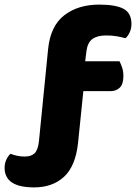

<svg xmlns="http://www.w3.org/2000/svg" viewBox="-35 -699 591 834"><path d="M304 -78Q293 23 243 69Q193 115 113 115Q-15 115 -15 30Q-15 10 -7 -6.5Q1 -23 11 -31Q23 -26 38.5 -22.5Q54 -19 72 -19Q101 -19 115.5 -33.5Q130 -48 134 -84L174 -486Q184 -586 244 -632.5Q304 -679 396 -679Q468 -679 502 -660.5Q536 -642 536 -595Q536 -575 528 -558Q520 -541 510 -533Q491 -538 472 -541.5Q453 -545 426 -545Q388 -545 367 -530Q346 -515 341 -480L335 -433H484Q490 -422 495.5 -405.5Q501 -389 501 -369Q501 -334 485.5 -318.5Q470 -303 444 -303H327Z"/></svg>

Font: Baloo
Style: Regular
Weight: 400
Designer: Sarang Kulkarni and Ek Type
Foundry: Ek Type
Version: Version 1.443;PS 1.000;hotconv 16.6.51;makeotf.lib2.5.65220;